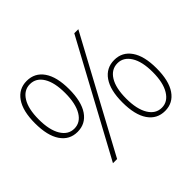

<svg xmlns="http://www.w3.org/2000/svg" viewBox="-165 -968 1211 1211"><g transform="rotate(-45 440.0 -363.0)"><path d="M198 -284Q127 -284 86.5 -343Q46 -402 46 -513Q46 -622 86.5 -680.5Q127 -739 198 -739Q270 -739 310.5 -680.5Q351 -622 351 -513Q351 -402 310.5 -343Q270 -284 198 -284ZM198 -313Q253 -313 284.5 -366Q316 -419 316 -513Q316 -607 284.5 -658.5Q253 -710 198 -710Q144 -710 112 -658.5Q80 -607 80 -513Q80 -419 112 -366Q144 -313 198 -313ZM216 13 623 -739H659L253 13ZM682 13Q610 13 569.5 -46Q529 -105 529 -216Q529 -325 569.5 -383.5Q610 -442 682 -442Q753 -442 793.5 -383.5Q834 -325 834 -216Q834 -105 793.5 -46Q753 13 682 13ZM682 -16Q735 -16 767.5 -69Q800 -122 800 -216Q800 -310 767.5 -361.5Q735 -413 682 -413Q627 -413 595 -361.5Q563 -310 563 -216Q563 -122 595 -69Q627 -16 682 -16Z"/></g></svg>

Font: Source Han Sans SC ExtraLight
Style: Regular
Weight: 250
Designer: Ryoko NISHIZUKA 西塚涼子 (kana, bopomofo & ideographs); Paul D. Hunt (Latin, Greek & Cyrillic); Sandoll Communications 산돌커뮤니
Foundry: Adobe
Version: Version 2.004;hotconv 1.0.118;makeotfexe 2.5.65603